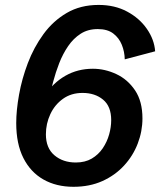

<svg xmlns="http://www.w3.org/2000/svg" viewBox="-20 -735 641 768"><path d="M273.9 12.2Q205.1 12.2 153.6 -17.1Q102.1 -46.4 73.5 -103Q44.9 -159.7 44.9 -242.7Q44.9 -293.5 56.2 -356.4Q67.4 -419.4 91.3 -482.4Q115.2 -545.4 153.8 -598.4Q192.4 -651.4 247.1 -683.3Q301.8 -715.3 374.5 -715.3Q439 -715.3 488.5 -688.7Q538.1 -662.1 567.6 -619.4Q597.2 -576.7 600.6 -529.8L479 -497.6Q478.5 -527.8 467.3 -555.7Q456.1 -583.5 432.9 -601.1Q409.7 -618.7 371.1 -618.7Q331.5 -618.7 302.5 -599.9Q273.4 -581.1 252.4 -550.3Q231.4 -519.5 217 -482.7Q202.6 -445.8 192.9 -408.9Q183.1 -372.1 176.3 -341.8L157.2 -351.1Q192.9 -404.3 241.9 -432.1Q291 -460 351.6 -460Q399.4 -460 445.1 -438.7Q490.7 -417.5 520.3 -373.5Q549.8 -329.6 549.8 -261.2Q549.8 -210 531 -160.9Q512.2 -111.8 476.3 -72.8Q440.4 -33.7 389.4 -10.7Q338.4 12.2 273.9 12.2ZM283.2 -85Q320.3 -85 346.9 -100.6Q373.5 -116.2 390.9 -141.8Q408.2 -167.5 416.5 -197Q424.8 -226.6 424.8 -254.4Q424.8 -309.6 392.3 -336.4Q359.9 -363.3 310.1 -363.3Q264.6 -363.3 231.7 -339.6Q198.7 -315.9 181.2 -278.1Q163.6 -240.2 163.6 -197.8Q163.6 -142.6 197.8 -113.8Q231.9 -85 283.2 -85Z"/></svg>

Font: Schibsted Grotesk SemiBold
Style: Italic
Weight: 600
Italic angle: -12°
Designer: Bakken & Baeck AS, Henrik Kongsvoll
Foundry: Schibsted ASA
Version: Version 1.100;gftools[0.9.25]